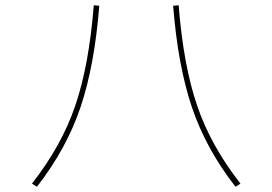

<svg xmlns="http://www.w3.org/2000/svg" viewBox="-20 -744 1040 733"><path d="M102 -43Q215 -187 267.5 -341Q320 -495 338 -724L359 -722Q341 -494 287.5 -335Q234 -176 121 -31ZM662 -724Q680 -495 732.5 -341Q785 -187 898 -43L879 -31Q766 -176 712.5 -335Q659 -494 641 -722Z"/></svg>

Font: IBM Plex Sans JP Thin
Style: Regular
Weight: 100
Designer: Mike Abbink; Paul van der Laan; Pieter van Rosmalen; Wujin Sim; Yejin Wi; Jinhee Kim; Boomi Park; Yona Kim; Kichan Ma
Foundry: Sandoll Inc.
Version: Version 1.001